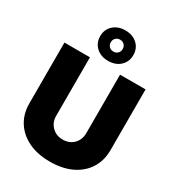

<svg xmlns="http://www.w3.org/2000/svg" viewBox="-234 -1138 1172 1285"><g transform="rotate(30 352.5 -495.0)"><path d="M352.5 11.7Q257.3 11.7 187 -21.7Q116.7 -55.2 77.9 -116Q39.1 -176.8 39.1 -258.8V-727.5H236.3V-275.4Q236.3 -225.1 269.3 -192.1Q302.2 -159.2 352.5 -159.2Q403.8 -159.2 436.3 -191.9Q468.8 -224.6 468.8 -275.4V-727.5H666V-258.8Q666 -176.8 627.2 -116Q588.4 -55.2 518.1 -21.7Q447.8 11.7 352.5 11.7ZM352.5 -767.1Q296.4 -767.1 260.5 -800Q224.6 -833 224.6 -884.8Q224.6 -937 260.5 -969.7Q296.4 -1002.4 352.5 -1002.4Q409.2 -1002.4 444.8 -969.7Q480.5 -937 480.5 -884.8Q480.5 -833 444.8 -800Q409.2 -767.1 352.5 -767.1ZM352.5 -838.9Q372.6 -838.9 385.5 -851.8Q398.4 -864.7 398.4 -884.8Q398.4 -904.8 385.5 -917.7Q372.6 -930.7 352.5 -930.7Q332.5 -930.7 319.6 -917.7Q306.6 -904.8 306.6 -884.8Q306.6 -864.7 319.6 -851.8Q332.5 -838.9 352.5 -838.9Z"/></g></svg>

Font: Inter Display Black
Style: Regular
Weight: 900
Designer: Rasmus Andersson
Foundry: rsms
Version: Version 4.000;git-a52131595